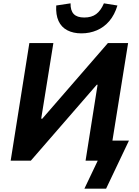

<svg xmlns="http://www.w3.org/2000/svg" viewBox="-20 -963 834 1151"><path d="M486 168 566 0H493L565 -455H560L165 0H44L156 -705H300L227 -252L233 -251L627 -705H748L654 -120H753L616 168ZM468 -763Q419 -763 383.5 -781.5Q348 -800 331 -837Q314 -874 317 -930L403 -943Q402 -900 422 -879Q442 -858 485 -858Q529 -858 556.5 -878.5Q584 -899 603 -943L684 -930Q667 -874 635.5 -837Q604 -800 561 -781.5Q518 -763 468 -763Z"/></svg>

Font: Nunito Sans 7pt SemiCondensed ExtraBold
Style: Italic
Weight: 800
Width: 4
Italic angle: -9°
Designer: Vernon Adams
Foundry: Vernon Adams
Version: Version 3.101;gftools[0.9.27]